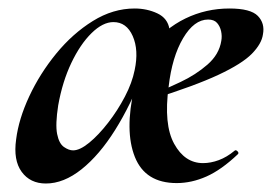

<svg xmlns="http://www.w3.org/2000/svg" viewBox="-20 -419 640 452"><path d="M88 13Q51 13 31 -14.5Q11 -42 18 -91Q24 -139 49 -192.5Q74 -246 112.5 -293Q151 -340 198.5 -369.5Q246 -399 297 -399Q326 -399 350.5 -387.5Q375 -376 379 -350Q364 -324 347.5 -298Q331 -272 316 -246Q288 -172 251 -113Q214 -54 172 -20.5Q130 13 88 13ZM152 -65Q168 -65 190 -83Q212 -101 234.5 -130Q257 -159 274 -191.5Q291 -224 297 -254Q307 -301 292.5 -334Q278 -367 247 -367Q222 -367 195.5 -341Q169 -315 148 -271Q127 -227 117 -171Q110 -126 114.5 -103.5Q119 -81 130.5 -73Q142 -65 152 -65ZM396 12Q322 12 297.5 -49.5Q273 -111 296 -211L331 -305Q368 -352 416.5 -375.5Q465 -399 520 -399Q570 -399 587 -381.5Q604 -364 599 -338Q596 -316 573 -292.5Q550 -269 494.5 -243Q439 -217 337 -185L338 -196Q369 -209 405 -226Q441 -243 468.5 -267Q496 -291 501 -323Q503 -334 500.5 -345.5Q498 -357 491 -365Q484 -373 470 -373Q437 -373 411 -329Q385 -285 377 -215Q365 -126 390 -80.5Q415 -35 458 -35Q476 -35 495 -42Q514 -49 532 -64Q535 -67 539 -63Q543 -59 540 -56Q501 -19 466 -3.5Q431 12 396 12Z"/></svg>

Font: Cormorant Garamond Light
Style: Bold Italic
Weight: 700
Italic angle: -10°
Version: Version 4.001